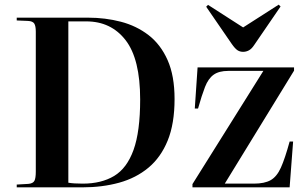

<svg xmlns="http://www.w3.org/2000/svg" viewBox="-20 -806 1316 826"><path d="M52 0V-12L103 -15Q122 -17 128 -28Q134 -39 134 -68V-670Q134 -694 127.5 -704.5Q121 -715 100 -716L52 -718V-730H359Q433 -730 500 -712.5Q567 -695 619 -655Q671 -615 701 -547.5Q731 -480 731 -380Q731 -274 701.5 -201.5Q672 -129 618.5 -84.5Q565 -40 492.5 -20Q420 0 334 0ZM336 -16Q416 -16 471 -49Q526 -82 554.5 -161Q583 -240 583 -378Q583 -552 520.5 -633Q458 -714 351 -714H274V-20Q296 -16 336 -16ZM808 0V-14L1113 -501H962Q922 -501 899 -484.5Q876 -468 862 -432Q848 -396 832 -339H818L830 -516H1245V-502L947 -16H1072Q1118 -16 1144.5 -31Q1171 -46 1188.5 -85Q1206 -124 1226 -197H1241L1226 0ZM1026 -583Q1012 -583 1001.5 -590Q991 -597 977 -617L867 -777L875 -785L1026 -688L1179 -786L1187 -778L1074 -613Q1063 -596 1051 -589.5Q1039 -583 1026 -583Z"/></svg>

Font: Literata 72pt SemiBold
Style: Regular
Weight: 600
Designer: Latin by Veronika Burian and Jose Scaglione. Greek by Irene Vlachou. Cyrillic by Vera Evstafieva.
Foundry: TypeTogether
Version: Version 3.002